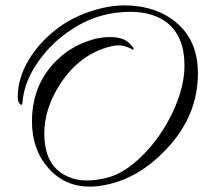

<svg xmlns="http://www.w3.org/2000/svg" viewBox="-20 -610 757 715"><path d="M717 -337Q717 -188 614 -70.5Q511 47 385 76Q348 85 314 85Q221 85 160 16Q99 -53 99 -158Q99 -297 194 -388Q254 -446 341 -467Q367 -472 389 -472Q439 -472 462 -448.5Q485 -425 475 -425L459 -433Q438 -441 422.5 -441Q407 -441 396 -438Q276 -410 202 -294Q145 -204 145 -113Q145 12 236 49Q266 62 301.5 62Q337 62 374 53Q441 38 510 -30.5Q579 -99 623 -192Q667 -285 667 -366Q667 -472 604 -524Q551 -566 465 -566Q452 -566 437 -565Q326 -558 232 -490Q163 -442 116 -371Q69 -300 64 -230Q63 -214 54.5 -222.5Q46 -231 46 -248Q46 -320 88.5 -389.5Q131 -459 202 -510Q252 -546 316.5 -567.5Q381 -589 440 -590Q563 -590 640 -523Q717 -456 717 -337Z"/></svg>

Font: Allura
Style: Regular
Weight: 400
Designer: Robert E. Leuschke
Foundry: Robert E. Leuschke
Version: Version 1.004